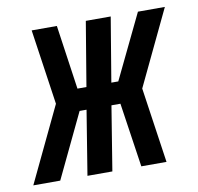

<svg xmlns="http://www.w3.org/2000/svg" viewBox="-100 -587 674 653"><g transform="rotate(-10 237.0 -260.0)"><path d="M-36 0 88 -260 50 -520H137L169 -298H200L237 -520H323L286 -298H310L417 -520H510L386 -260L424 0H337L304 -222H273L237 0H151L187 -222H163L57 0Z"/></g></svg>

Font: Iosevka Semibold Oblique
Style: Regular
Weight: 600
Italic angle: -9°
Monospace: yes
Designer: Belleve Invis
Foundry: Belleve Invis
Version: Version 32.5.0; ttfautohint (v1.8.4)